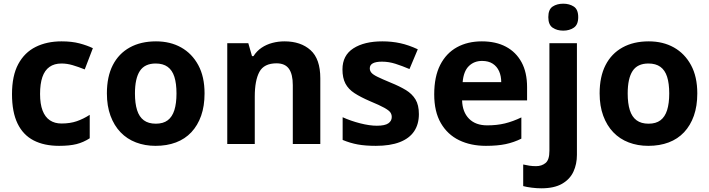

<svg xmlns="http://www.w3.org/2000/svg" viewBox="-20 -780 3842 1040"><path d="M300 10Q219 10 162 -19.5Q105 -49 75 -111Q45 -173 45 -270Q45 -370 79 -433Q113 -496 173.5 -526Q234 -556 313 -556Q369 -556 410.5 -545Q452 -534 483 -519L439 -404Q404 -418 373.5 -427Q343 -436 313 -436Q274 -436 248 -417.5Q222 -399 209.5 -362.5Q197 -326 197 -271Q197 -217 210.5 -181.5Q224 -146 250 -128.5Q276 -111 313 -111Q360 -111 396 -123.5Q432 -136 466 -158V-31Q432 -9 394.5 0.5Q357 10 300 10Z M1088 -274Q1088 -205.6 1069.5 -153.1Q1050.9 -100.5 1016.5 -63.7Q982 -27 933 -8.5Q884 10 822.4 10Q765.2 10 716.6 -8.5Q668 -27 633 -63.5Q598 -100 578.5 -153Q559 -206 559 -274.2Q559 -364.7 591 -427.3Q623.1 -489.9 682.9 -522.9Q742.7 -556 825 -556Q902.4 -556 961.2 -523Q1020 -490 1054 -427.3Q1088 -364.7 1088 -274ZM711 -273.8Q711 -220 722.5 -183.5Q734 -147 759 -128.5Q784 -110 824 -110Q864 -110 888.5 -128.5Q913 -147 924.5 -183.5Q936 -220 936 -273.6Q936 -328 924.5 -364Q913 -400 888 -418Q863.1 -436 823.3 -436Q764 -436 737.5 -395.5Q711 -355 711 -273.8Z M1521 -556Q1609 -556 1662 -508.5Q1715 -461 1715 -356V0H1566V-319Q1566 -378 1545 -407.5Q1524 -437 1478 -437Q1410 -437 1385 -390.5Q1360 -344 1360 -257V0H1211V-546H1325L1345 -476H1353Q1371 -504 1397 -521.5Q1423 -539 1455 -547.5Q1487 -556 1521 -556Z M2249 -162Q2249 -107 2223 -68.5Q2197 -30 2145 -10Q2093 10 2016 10Q1959 10 1918 2.5Q1877 -5 1836 -22V-145Q1880 -125 1931 -112Q1982 -99 2021 -99Q2065 -99 2083.5 -112Q2102 -125 2102 -146Q2102 -160 2094.5 -171Q2087 -182 2062 -196Q2037 -210 1984 -232Q1933 -254 1900 -275.5Q1867 -297 1851 -327.5Q1835 -358 1835 -404Q1835 -480 1894 -518Q1953 -556 2051 -556Q2102 -556 2148 -546Q2194 -536 2243 -513L2198 -406Q2158 -423 2122 -434.5Q2086 -446 2049 -446Q2016 -446 1999.5 -437Q1983 -428 1983 -410Q1983 -397 1991.5 -386.5Q2000 -376 2024.5 -364Q2049 -352 2097 -332Q2144 -313 2178 -292.5Q2212 -272 2230.5 -241.5Q2249 -211 2249 -162Z M2590 -556Q2666 -556 2720.5 -527Q2775 -498 2805 -443Q2835 -388 2835 -308V-236H2483Q2485 -173 2520.5 -137Q2556 -101 2619 -101Q2672 -101 2715 -111.5Q2758 -122 2804 -144V-29Q2764 -9 2719.5 0.5Q2675 10 2612 10Q2530 10 2467 -20.5Q2404 -51 2368 -113Q2332 -175 2332 -269Q2332 -365 2364.5 -428.5Q2397 -492 2455 -524Q2513 -556 2590 -556ZM2591 -450Q2548 -450 2519.5 -422Q2491 -394 2486 -335H2695Q2695 -368 2683.5 -394Q2672 -420 2649 -435Q2626 -450 2591 -450Z M2912 240Q2887 240 2859.5 236.5Q2832 233 2814 228V111Q2832 115 2848 117.5Q2864 120 2884 120Q2914 120 2935 103Q2956 86 2956 37V-546H3105V59Q3105 109 3086 150Q3067 191 3024.5 215.5Q2982 240 2912 240ZM2950 -687Q2950 -729 2973.5 -744.5Q2997 -760 3031 -760Q3064 -760 3088 -744.5Q3112 -729 3112 -687Q3112 -646 3088 -630Q3064 -614 3031 -614Q2997 -614 2973.5 -630Q2950 -646 2950 -687Z M3757 -274Q3757 -205.6 3738.5 -153.1Q3719.9 -100.5 3685.5 -63.7Q3651 -27 3602 -8.5Q3553 10 3491.4 10Q3434.2 10 3385.6 -8.5Q3337 -27 3302 -63.5Q3267 -100 3247.5 -153Q3228 -206 3228 -274.2Q3228 -364.7 3260 -427.3Q3292.1 -489.9 3351.9 -522.9Q3411.7 -556 3494 -556Q3571.4 -556 3630.2 -523Q3689 -490 3723 -427.3Q3757 -364.7 3757 -274ZM3380 -273.8Q3380 -220 3391.5 -183.5Q3403 -147 3428 -128.5Q3453 -110 3493 -110Q3533 -110 3557.5 -128.5Q3582 -147 3593.5 -183.5Q3605 -220 3605 -273.6Q3605 -328 3593.5 -364Q3582 -400 3557 -418Q3532.1 -436 3492.3 -436Q3433 -436 3406.5 -395.5Q3380 -355 3380 -273.8Z"/></svg>

Font: Noto Sans Kannada
Style: Regular
Weight: 400
Designer: Jelle Bosma - Monotype Design Team
Foundry: Monotype Imaging Inc.
Version: Version 2.003